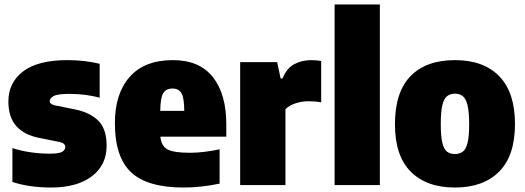

<svg xmlns="http://www.w3.org/2000/svg" viewBox="-20 -828 2347 859"><path d="M208.5 11Q162 11 118.2 5Q74.5 -1 35.5 -14V-165.5Q71.5 -153.5 115 -147Q158.5 -140.5 204.5 -140.5Q244 -140.5 258 -148.8Q272 -157 272 -170.5Q272 -187 247.5 -192.5L158 -210.5Q89 -223.5 53.2 -263.5Q17.5 -303.5 17.5 -374Q17.5 -458.5 83.5 -508.8Q149.5 -559 282.5 -559Q322.5 -559 359.5 -554.5Q396.5 -550 426 -542.5V-391Q396.5 -399 362.2 -403.5Q328 -408 291.5 -408Q236 -408 219.2 -397.8Q202.5 -387.5 202.5 -376Q202.5 -361 228.5 -356L318 -338Q383 -324.5 420 -287.8Q457 -251 457 -176Q457 -89 390.5 -39Q324 11 208.5 11Z M802 11Q638.5 11 566.2 -57.5Q494 -126 494 -277Q494 -409 560.2 -484Q626.5 -559 753.5 -559Q872.5 -559 932.5 -483Q992.5 -407 992.5 -270.5V-216.5H697.5Q701.5 -175.5 728.8 -160Q756 -144.5 830 -144.5Q861.5 -144.5 895.5 -148.8Q929.5 -153 962.5 -160V-6.5Q879 11 802 11ZM751.5 -432Q723.5 -432 710.5 -411.5Q697.5 -391 697 -332H804.5Q804 -391 791.5 -411.5Q779 -432 751.5 -432Z M1054.5 0V-550H1220L1235.5 -477H1244Q1262 -522 1295.8 -540.5Q1329.5 -559 1373.5 -559Q1385 -559 1396.5 -557.8Q1408 -556.5 1417 -555V-370Q1403.5 -373 1388.2 -374Q1373 -375 1360.5 -375Q1329 -375 1300.5 -365.2Q1272 -355.5 1257 -339V0Z M1477 0V-808H1679.5V0Z M2015.5 11Q1888.5 11 1817.8 -59.8Q1747 -130.5 1747 -272Q1747 -416 1816.8 -487.5Q1886.5 -559 2015.5 -559Q2144 -559 2214 -486.5Q2284 -414 2284 -273.5Q2284 -131 2213 -60Q2142 11 2015.5 11ZM2015.5 -139Q2036.5 -139 2050.5 -149.5Q2064.5 -160 2071.8 -188.8Q2079 -217.5 2079 -272Q2079 -328 2071.5 -357.8Q2064 -387.5 2050 -398.2Q2036 -409 2015.5 -409Q1995 -409 1980.8 -398.2Q1966.5 -387.5 1959.2 -358.2Q1952 -329 1952 -273.5Q1952 -218 1959 -189Q1966 -160 1980 -149.5Q1994 -139 2015.5 -139Z"/></svg>

Font: Encode Sans SemiCondensed SemiCondensed Black
Style: Regular
Weight: 900
Width: 4
Designer: Multiple Designers
Foundry: Impallari Type
Version: Version 3.000; ttfautohint (v1.8.3) -l 8 -r 50 -G 200 -x 14 